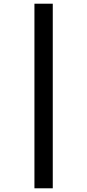

<svg xmlns="http://www.w3.org/2000/svg" viewBox="-20 -784 471 1037"><path d="M166 -764H265V233H166Z"/></svg>

Font: Noto Sans Disp Cond SemBd
Style: Regular
Weight: 600
Width: 3
Designer: Monotype Design Team
Foundry: Monotype Imaging Inc.
Version: Version 2.000;GOOG;noto-source:20170915:90ef993387c0; ttfaut